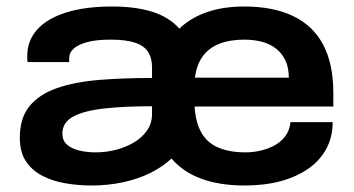

<svg xmlns="http://www.w3.org/2000/svg" viewBox="-20 -559 1090 591"><path d="M261 12Q222 12 183 5.5Q144 -1 112 -17Q80 -33 60.5 -61.5Q41 -90 41 -135Q41 -196 71 -232.5Q101 -269 156 -288Q211 -307 285.5 -313Q360 -319 448 -319V-352Q448 -380 436 -399Q424 -418 396 -427.5Q368 -437 320 -437Q277 -437 249 -429.5Q221 -422 207 -409.5Q193 -397 193 -381V-368H65Q64 -373 64 -377.5Q64 -382 64 -388Q64 -434 94.5 -468Q125 -502 183.5 -520.5Q242 -539 325 -539Q398 -539 449.5 -522.5Q501 -506 532 -471Q568 -505 618 -522Q668 -539 731 -539Q821 -539 882.5 -509.5Q944 -480 975 -421Q1006 -362 1006 -273V-231H579Q582 -182 600 -150.5Q618 -119 652.5 -104.5Q687 -90 736 -90Q759 -90 782.5 -95.5Q806 -101 826 -112Q846 -123 859 -141Q872 -159 874 -183H1004Q1004 -138 985 -102Q966 -66 930 -40.5Q894 -15 844.5 -1.5Q795 12 733 12Q657 12 600.5 -8.5Q544 -29 508 -71Q480 -45 442.5 -26.5Q405 -8 359 2Q313 12 261 12ZM274 -90Q307 -90 337.5 -98Q368 -106 393 -121Q418 -136 433 -158Q448 -180 448 -208V-232Q362 -232 300 -225Q238 -218 205 -200Q172 -182 172 -148Q172 -127 185.5 -114.5Q199 -102 222.5 -96Q246 -90 274 -90ZM580 -320H869Q869 -351 858.5 -373Q848 -395 829.5 -409.5Q811 -424 786 -430.5Q761 -437 732 -437Q687 -437 654.5 -424Q622 -411 603.5 -385Q585 -359 580 -320Z"/></svg>

Font: Archivo SemiExpanded SemiBold
Style: Regular
Weight: 600
Width: 6
Designer: Hector Gatti
Foundry: Omnibus-Type
Version: Version 2.001